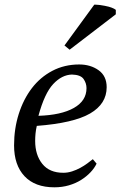

<svg xmlns="http://www.w3.org/2000/svg" viewBox="-20 -787 514 819"><path d="M287 -469Q244 -468 207 -428.5Q170 -389 144 -293Q241 -296 295 -326.5Q349 -357 349 -411Q349 -432 336.5 -450Q324 -468 287 -469ZM392 -89Q383 -70 366 -52Q349 -34 326 -19.5Q303 -5 274 3.5Q245 12 212 12Q129 12 84.5 -35.5Q40 -83 40 -167Q40 -238 60 -301Q80 -364 116 -411Q152 -458 203.5 -485Q255 -512 318 -512Q366 -512 400.5 -487.5Q435 -463 435 -415Q435 -344 364.5 -303Q294 -262 137 -250Q133 -233 131.5 -217Q130 -201 130 -186Q130 -126 160.5 -88Q191 -50 250 -50Q269 -50 287.5 -56Q306 -62 322.5 -71Q339 -80 352.5 -90Q366 -100 376 -108ZM382 -767Q385 -767 389 -767Q395 -766 403 -766Q416 -764 430 -761.5Q444 -759 456 -754.5Q468 -750 474 -745V-726L277 -575L255 -593Z"/></svg>

Font: PTSerif
Style: Italic
Weight: 400
Italic angle: -12°
Designer: A.Korolkova, O.Umpeleva, V.Yefimov
Foundry: ParaType Ltd
Version: Version 1.000W OFL; ttfautohint (v1.2) -l 8 -r 50 -G 200 -x 